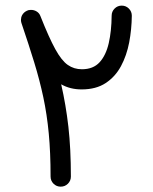

<svg xmlns="http://www.w3.org/2000/svg" viewBox="-20 -641 555 697"><path d="M200.2 36.6Q185.1 36.6 174.3 25.9Q163.6 15.1 163.6 0Q163.6 -87.4 157 -156.7Q150.4 -226.1 137.2 -288.1Q124 -350.1 104.2 -414.6Q84.5 -479 58.1 -556.6Q54.7 -566.4 57.1 -576.2Q57.1 -576.2 57.1 -576.7Q57.1 -577.1 57.1 -578.1Q61 -591.8 73.2 -599.6Q73.2 -599.6 73.2 -599.6Q74.2 -600.1 75.7 -600.6Q75.7 -600.6 75.7 -601.1Q77.1 -601.6 79.1 -602.5Q81.1 -603.5 83 -604Q83 -604 83 -604Q84 -604 85.4 -604.5Q85.4 -604.5 85.9 -604.5Q86.9 -604.5 87.4 -604.5Q88.4 -605 88.9 -605Q89.4 -605 90.3 -605Q90.8 -605 91.3 -605Q103 -605.5 113 -599.4Q123 -593.3 127 -582Q157.7 -504.4 180.7 -462.6Q203.6 -420.9 226.1 -405.3Q248.5 -389.6 277.3 -389.6Q318.4 -389.6 341.6 -415Q364.7 -440.4 374.8 -484.4Q384.8 -528.3 385.3 -584Q385.3 -599.1 396 -609.9Q406.7 -620.6 421.9 -620.6Q437 -620.6 447.8 -609.9Q458.5 -599.1 458.5 -584Q458 -534.7 449 -487.1Q439.9 -439.5 419.2 -400.9Q398.4 -362.3 363.5 -339.4Q328.6 -316.4 276.4 -316.4Q234.4 -316.4 202.1 -335Q219.2 -260.3 228.3 -180.7Q237.3 -101.1 237.3 0Q237.3 15.1 226.6 25.9Q215.8 36.6 200.2 36.6Z"/></svg>

Font: Mikhak Regular
Style: Regular
Weight: 400
Designer: Amin Abedi
Version: Version 3.3